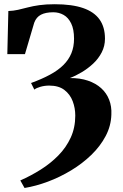

<svg xmlns="http://www.w3.org/2000/svg" viewBox="-20 -772 597 931"><path d="M99 139.5 78.5 103Q130.5 80 178 50Q225.5 20 263.2 -18.5Q301 -57 323 -105Q345 -153 345 -211.5Q345 -248 332.5 -281.2Q320 -314.5 292.2 -335.8Q264.5 -357 218.5 -357Q196.5 -357 176.2 -351.2Q156 -345.5 146.5 -337.5L130.5 -369.5Q183 -388.5 222.2 -409.8Q261.5 -431 287.2 -456.5Q313 -482 326 -513.5Q339 -545 339 -584.5Q339 -630 325.2 -658.2Q311.5 -686.5 288.8 -699.5Q266 -712.5 238.5 -712.5Q201.5 -712.5 178.8 -700.8Q156 -689 146 -662L101 -509.5H15.5L20.5 -718.5Q45.5 -719.5 67.8 -724.5Q90 -729.5 114.5 -736Q139 -742.5 170.8 -747Q202.5 -751.5 245.5 -751.5Q329 -751.5 382.8 -733Q436.5 -714.5 462.8 -677.5Q489 -640.5 489 -584.5Q489 -548.5 473.2 -518Q457.5 -487.5 431.8 -463.5Q406 -439.5 376.2 -421.8Q346.5 -404 318.5 -393.5Q368 -394 406.2 -381Q444.5 -368 470.5 -344.5Q496.5 -321 509.2 -288.5Q522 -256 520 -216.5Q518.5 -161.5 492.2 -112Q466 -62.5 422.5 -20.5Q379 21.5 324.8 54.2Q270.5 87 212.2 108.8Q154 130.5 99 139.5Z"/></svg>

Font: Merriweather 96pt ExtraBold
Style: Regular
Weight: 800
Version: Version 2.100